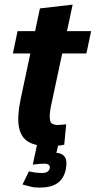

<svg xmlns="http://www.w3.org/2000/svg" viewBox="-20 -637 421 845"><path d="M36.7 -401.7 57.3 -500H381L360.3 -401.7ZM271.3 -90 262.7 0Q247.7 3 232.3 4.7Q217 6.3 194 6.3Q137.3 6.3 104.7 -13Q72 -32.3 63.3 -77.7Q54.7 -123 70.7 -200L155.7 -600L299.7 -616.7L203.7 -167Q196.3 -129 200.2 -108Q204 -87 234.3 -87Q243.3 -87 251.8 -88Q260.3 -89 271.3 -90ZM175 83.3Q168 83.3 153.7 84.3Q139.3 85.3 124.3 87.3L143 0H236.3L228.3 36Q252 36 264.7 53Q277.3 70 269.3 110Q260.3 150 232.5 169.3Q204.7 188.7 152.7 188.7Q129.7 188.7 112.5 183.8Q95.3 179 79 175L107.3 117.3Q120.3 120.3 134.7 122.3Q149 124.3 166 124.3Q194 124.3 199 103.3Q202 83.3 175 83.3Z"/></svg>

Font: Epunda Slab Light
Style: Italic
Weight: 300
Italic angle: -12°
Designer: Simon Atzbach
Foundry: typofactur
Version: Version 1.102